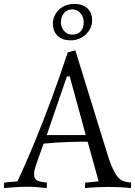

<svg xmlns="http://www.w3.org/2000/svg" viewBox="-47 -961 690 981"><path d="M294.9 -570.8 191.9 -271H391.1L309.1 -570.8ZM337.9 -704.1 502.9 -169.9Q521 -110.4 542.5 -74Q564 -37.6 596.2 -32.2L623 -27.8L622.1 0Q597.2 -2.9 568.1 -4.4Q539.1 -5.9 508.8 -5.9Q476.6 -5.9 445.8 -4.4Q415 -2.9 387.2 0L388.2 -27.8L457 -34.2L400.9 -236.8H381.8Q368.7 -236.8 347.2 -236.6Q325.7 -236.3 298.6 -235.4Q271.5 -234.4 240.2 -232.4Q209 -230.5 175.8 -227.1L148.9 -151.9Q140.1 -128.4 133.5 -107.4Q127 -86.4 127 -70.8Q127 -55.2 135.3 -45.2Q143.6 -35.2 164.1 -32.2L192.9 -27.8L191.9 0Q165.5 -2.9 141.4 -4.9Q117.2 -6.8 90.8 -6.8Q64.5 -6.8 36.1 -4.9Q7.8 -2.9 -26.9 0L-25.9 -27.8Q-11.7 -29.3 1 -30.8Q12.2 -31.7 23.4 -32.7Q34.7 -33.7 42 -34.2Q62 -76.2 83.7 -126Q105.5 -175.8 128.2 -230.5Q150.9 -285.2 173.6 -343.8Q196.3 -402.3 218.3 -461.4Q240.2 -520.5 260.5 -579.1Q280.8 -637.7 298.8 -692.9ZM321.8 -913.1Q308.1 -913.1 297.4 -907.7Q286.6 -902.3 279.3 -893.3Q272 -884.3 268.1 -872.6Q264.2 -860.8 264.2 -848.1Q264.2 -836.9 267.6 -825.7Q271 -814.5 278.3 -805.2Q285.6 -795.9 296.6 -790Q307.6 -784.2 323.2 -784.2Q350.1 -784.2 365.5 -801Q380.9 -817.9 380.9 -848.1Q380.9 -858.4 377.4 -869.9Q374 -881.3 366.7 -890.9Q359.4 -900.4 348.1 -906.7Q336.9 -913.1 321.8 -913.1ZM223.1 -840.8Q223.1 -860.4 231 -878.4Q238.8 -896.5 252.9 -910.4Q267.1 -924.3 287.6 -932.6Q308.1 -940.9 333 -940.9Q356.4 -940.9 373.8 -934.1Q391.1 -927.2 402.1 -916Q413.1 -904.8 418.5 -889.9Q423.8 -875 423.8 -858.9Q423.8 -836.9 415 -817.9Q406.2 -798.8 391.4 -784.9Q376.5 -771 356.7 -762.9Q336.9 -754.9 314.9 -754.9Q289.6 -754.9 272 -762.2Q254.4 -769.5 243.7 -781.7Q232.9 -793.9 228 -809.3Q223.1 -824.7 223.1 -840.8Z"/></svg>

Font: Simonetta
Style: Regular
Weight: 400
Version: Version 1.004